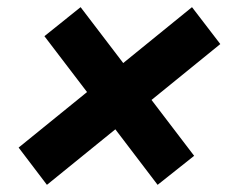

<svg xmlns="http://www.w3.org/2000/svg" viewBox="-20 -594 644 536"><path d="M595 -471 403 -315 522 -159 420 -78 302 -233 111 -78 32 -182 223 -337 104 -493 205 -574 324 -418 516 -574Z"/></svg>

Font: Elaine Sans
Style: Bold Italic
Weight: 700
Italic angle: -13°
Designer: Wei Huang
Foundry: Wei Huang
Version: Version 2.001;December 24, 2019;FontCreator 12.0.0.2547 64-b